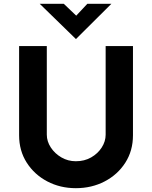

<svg xmlns="http://www.w3.org/2000/svg" viewBox="-20 -977 796 1005"><path d="M225 -272Q225 -237 246 -205Q267 -173 301.5 -153Q336 -133 377 -133Q422 -133 457 -153Q492 -173 512.5 -205Q533 -237 533 -272V-736H676V-269Q676 -188 636 -125.5Q596 -63 528 -27.5Q460 8 377 8Q295 8 227.5 -27.5Q160 -63 120 -125.5Q80 -188 80 -269V-736H225ZM314 -957 379 -895 437 -957H563L378 -773H377L188 -957Z"/></svg>

Font: Reem Kufi Ink
Style: Bold
Weight: 700
Designer: Khaled Hosny
Version: Version 1.002